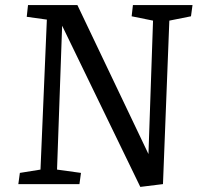

<svg xmlns="http://www.w3.org/2000/svg" viewBox="-20 -723 784 754"><path d="M563 -118 581 -642 497 -659 502 -703H736L730 -659L645 -642L620 0L531 11L224 -622L204 -57L298 -44L292 0H52L58 -44L139 -57L164 -646L85 -657L90 -703H284Z"/></svg>

Font: Literata 18pt
Style: Italic
Weight: 400
Italic angle: -2°
Designer: Latin by Veronika Burian and Jose Scaglione. Greek by Irene Vlachou. Cyrillic by Vera Evstafieva
Foundry: TypeTogether
Version: Version 3.103;gftools[0.9.29]